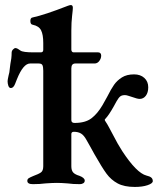

<svg xmlns="http://www.w3.org/2000/svg" viewBox="-20 -725 632 759"><path d="M353 -116 337 -145Q332 -153 322 -171.5Q312 -190 300.5 -197Q289 -204 272 -204Q262 -204 262 -195V-68Q262 -51 269.5 -43Q277 -35 294 -30Q315 -22 315 -11Q315 -4 309 -0.5Q303 3 296 3Q268 3 247 0Q221 -2 205 -2Q188 -2 160 0Q138 3 110 3Q88 3 88 -10Q88 -17 93.5 -20.5Q99 -24 111 -29Q133 -37 142 -43.5Q151 -50 151 -68V-445Q151 -460 148 -467Q145 -474 133 -474H99Q72 -474 47 -412Q46 -409 39.5 -393Q33 -377 23 -377Q16 -377 13 -386Q10 -395 10 -404Q10 -409 14 -427Q18 -441 18 -448L21 -472Q26 -495 26 -516Q26 -524 31.5 -529.5Q37 -535 41 -535Q45 -535 50.5 -532Q56 -529 61 -525Q71 -518 113 -518H141Q151 -518 151 -528V-555Q151 -588 142.5 -605Q134 -622 110 -627Q100 -628 100 -642Q100 -655 109 -656Q156 -666 248 -702Q256 -705 260 -705Q268 -705 268 -694Q268 -687 265 -662Q262 -637 262 -604V-529Q262 -524 264.5 -521Q267 -518 271 -518H368Q374 -518 377 -514.5Q380 -511 380 -505Q380 -494 372.5 -484Q365 -474 354 -474H278Q262 -474 262 -455V-250Q262 -239 275 -239Q317 -239 341 -257Q365 -275 385 -309Q388 -314 404 -343Q419 -373 431 -390Q443 -407 462 -419Q481 -431 510 -431Q535 -431 550.5 -417Q566 -403 566 -380Q566 -359 556.5 -346.5Q547 -334 532 -334Q523 -334 501 -342Q497 -343 488.5 -346Q480 -349 474 -349Q462 -349 455.5 -344Q449 -339 441 -325L430 -305Q411 -271 398 -257Q394 -253 394 -251.5Q394 -250 395 -248Q396 -246 397 -245Q405 -233 411.5 -220.5Q418 -208 424 -197Q446 -154 463 -128Q520 -41 559 -31Q572 -28 578 -23Q584 -18 584 -9Q584 0 563.5 7Q543 14 513 14Q471 14 445 0Q419 -14 401 -38.5Q383 -63 353 -116Z"/></svg>

Font: EB Garamond SemiBold
Style: Regular
Weight: 600
Designer: Georg Duffner and Octavio Pardo
Foundry: Georg Duffner
Version: Version 1.000